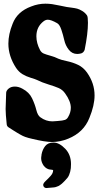

<svg xmlns="http://www.w3.org/2000/svg" viewBox="-20 -749 530 1018"><path d="M225.6 248Q218.8 248 213.9 243.2Q209 238.3 209 231.4Q209 222.7 222.2 210.4Q235.4 198.2 248.5 183.6Q261.7 168.9 261.7 154.3V153.3Q259.8 151.4 253.9 150.9Q248 150.4 241.7 149.4Q235.4 148.4 227.1 143.6Q218.8 138.7 211.9 129.9Q205.1 120.1 201.7 110.4Q198.2 100.6 198.2 89.8Q198.2 85.9 198.7 82.5Q199.2 79.1 199.7 76.7Q200.2 74.2 200.2 70.3Q205.1 43.9 219.7 25.4Q234.4 6.8 263.7 6.8Q294.9 6.8 327.1 41Q356.4 72.3 356.4 121.1Q356.4 132.8 355.5 142.6Q354.5 152.3 352.1 161.6Q349.6 170.9 346.2 179.2Q342.8 187.5 336.9 194.8Q331.1 202.1 323.2 210Q321.3 211.9 314.9 218.3Q308.6 224.6 307.1 225.6Q305.7 226.6 299.3 231.4Q293 236.3 290 237.3Q287.1 238.3 279.8 241.2Q272.5 244.1 265.6 244.6Q258.8 245.1 248.5 246.1Q238.3 247.1 225.6 248ZM12.7 -257.8Q13.7 -269.5 26.4 -279.8Q39.1 -290 58.6 -290Q79.1 -290 99.6 -278.3Q134.8 -259.8 149.9 -228Q165 -196.3 172.4 -166.5Q179.7 -136.7 194.3 -127Q223.6 -105.5 257.8 -105.5Q265.6 -105.5 285.2 -107.4Q313.5 -109.4 324.2 -113.3Q335 -117.2 340.8 -127.9Q355.5 -152.3 355.5 -177.7Q355.5 -211.9 325.2 -253.9Q311.5 -273.4 291 -282.2Q270.5 -291 236.8 -301.3Q203.1 -311.5 175.8 -325.2Q168 -329.1 143.6 -336.4Q119.1 -343.8 99.6 -355.5Q80.1 -367.2 65.4 -388.7Q24.4 -451.2 24.4 -517.6Q24.4 -567.4 46.9 -623Q71.3 -687.5 145.5 -714.8Q182.6 -729.5 220.7 -729.5Q238.3 -729.5 255.9 -727.1Q273.4 -724.6 298.3 -719.2Q323.2 -713.9 334 -711.9Q339.8 -710.9 358.9 -708.5Q377.9 -706.1 389.2 -703.1Q400.4 -700.2 416 -690.9Q431.6 -681.6 441.4 -667Q446.3 -660.2 446.3 -627.9Q446.3 -571.3 428.7 -484.4Q422.9 -469.7 410.2 -465.8Q398.4 -462.9 389.6 -462.9Q362.3 -462.9 344.7 -485.4Q327.1 -507.8 320.8 -536.1Q314.5 -564.5 305.2 -591.8Q295.9 -619.1 283.2 -626Q251 -644.5 233.4 -644.5Q222.7 -644.5 211.9 -636.7Q172.9 -607.4 172.9 -556.6Q172.9 -520.5 192.4 -483.4Q199.2 -470.7 211.4 -465.3Q223.6 -460 247.1 -453.6Q270.5 -447.3 290 -437.5Q302.7 -431.6 335 -424.8Q367.2 -418 394.5 -404.8Q421.9 -391.6 441.4 -364.3Q481.4 -307.6 481.4 -243.2Q481.4 -190.4 454.1 -124Q423.8 -46.9 341.8 -13.7Q298.8 3.9 255.9 3.9Q219.7 3.9 151.4 -12.7Q139.6 -15.6 131.3 -17.6Q123 -19.5 114.3 -22.9Q105.5 -26.4 101.1 -28.3Q96.7 -30.3 86.4 -36.1Q76.2 -42 71.3 -44.9Q66.4 -47.9 50.8 -57.6Q35.2 -67.4 26.4 -73.2Q16.6 -79.1 15.6 -89.8Q9.8 -144.5 9.8 -170.9Q9.8 -185.5 11.2 -212.4Q12.7 -239.3 12.7 -257.8Z"/></svg>

Font: Essays1743
Style: Bold
Weight: 700
Designer: Based on the typeface in a 1743 English translation of the essays of Montaigne.  PostScript/TrueType font designed by Jo
Version: Version 002.100